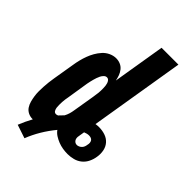

<svg xmlns="http://www.w3.org/2000/svg" viewBox="-253 -816 1007 1007"><g transform="rotate(45 250.0 -313.0)"><path d="M142 109 67 84Q75 64 84 45Q93 26 103 8Q103 8 102.5 8Q102 8 101 8Q83 8 68 0.5Q53 -7 44 -20.5Q35 -34 30.5 -50.5Q26 -67 23.5 -84Q21 -101 21 -118Q21 -135 22 -152.5Q23 -170 25 -188Q27 -206 30 -223L50 -343Q53 -363 58 -383Q63 -403 70 -422Q77 -441 87.5 -459.5Q98 -478 112.5 -494Q127 -510 146.5 -519Q166 -528 186 -528Q203 -528 218 -521.5Q233 -515 243 -502.5Q253 -490 258.5 -475Q264 -460 267 -444L315 -735H440L353 -207Q359 -208 365.5 -208.5Q372 -209 378 -209Q402 -209 424 -201.5Q446 -194 460.5 -177.5Q475 -161 479.5 -138Q484 -115 480 -92Q477 -71 467.5 -51Q458 -31 441 -17Q424 -3 402.5 2.5Q381 8 361 8Q342 8 324 5Q306 2 289.5 -4.5Q273 -11 258 -20.5Q243 -30 233 -44Q204 -9 181 29.5Q158 68 142 109ZM170 -97Q173 -97 176 -98Q179 -99 182 -100Q188 -106 194 -112.5Q200 -119 206 -125Q213 -138 217 -151.5Q221 -165 223 -179L243 -299Q244 -308 245.5 -317Q247 -326 248 -334.5Q249 -343 249 -351.5Q249 -360 249 -368.5Q249 -377 248 -385.5Q247 -394 244.5 -402Q242 -410 236.5 -416.5Q231 -423 222 -423Q213 -423 205.5 -415.5Q198 -408 193.5 -399Q189 -390 186 -381Q183 -372 180.5 -363Q178 -354 176 -345Q174 -336 172 -326L153 -206Q151 -196 149.5 -185.5Q148 -175 147.5 -165Q147 -155 147 -144.5Q147 -134 148 -124.5Q149 -115 154 -106Q159 -97 170 -97ZM361 -60Q368 -60 375.5 -63.5Q383 -67 388.5 -73Q394 -79 396.5 -86Q399 -93 400 -101Q402 -108 401.5 -116Q401 -124 397 -130Q393 -136 386 -138.5Q379 -141 371 -141Q364 -141 356 -139Q348 -137 341 -134V-133Q340 -127 339 -121Q338 -115 337 -109Q335 -101 334.5 -92.5Q334 -84 337 -76.5Q340 -69 346.5 -64.5Q353 -60 361 -60Z"/></g></svg>

Font: Iosevka SS04 Extrabold
Style: Italic
Weight: 800
Italic angle: -9°
Monospace: yes
Designer: Belleve Invis
Foundry: Belleve Invis
Version: Version 19.0.0; ttfautohint (v1.8.4)